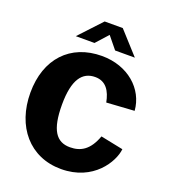

<svg xmlns="http://www.w3.org/2000/svg" viewBox="-170 -1084 1072 1216"><g transform="rotate(20 366.0 -476.5)"><path d="M384 -752C171 -752 36 -607 36 -379C36 -152 171 10 383 10C600 10 697 -154 706 -241L554 -272C518 -173 463 -139 389 -139C297 -139 250 -205 250 -376C250 -546 303 -612 389 -612C462 -612 495 -557 509 -484L696 -496C685 -640 559 -752 384 -752ZM449 -813H582L446 -963H324L184 -813H310L383 -894Z"/></g></svg>

Font: Bisquit Text
Style: Bold
Weight: 800
Version: Version 1.004;Glyphs 3.2.3 (3260)